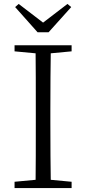

<svg xmlns="http://www.w3.org/2000/svg" viewBox="-20 -956 438 976"><path d="M344 0V-32L238 -42C237 -107 236 -205 236 -335V-391C236 -523 237 -621 238 -685L344 -695V-726H54V-695L161 -685C162 -620 162 -522 162 -391V-335C162 -204 162 -106 161 -42L54 -32V0ZM227 -792 342 -920 323 -936 199 -841 75 -936 57 -920 171 -792Z"/></svg>

Font: AllPunType Light
Style: Regular
Weight: 300
Version: 1.0